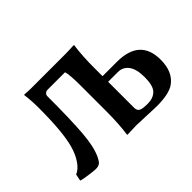

<svg xmlns="http://www.w3.org/2000/svg" viewBox="-116 -932 1232 1232"><g transform="rotate(-45 499.5 -316.5)"><path d="M619.1 -89.8Q619.1 -65.9 634 -55.9Q648.9 -45.9 699.2 -45.9Q750 -45.9 778.1 -74.5Q806.2 -103 806.2 -180.2Q806.2 -253.4 779.5 -289.3Q752.9 -325.2 708 -325.2H619.1ZM477.1 -436Q477.1 -530.3 466.8 -564H308.1Q294.9 -564 286.4 -555.4Q277.8 -546.9 277.8 -536.1Q277.8 -324.2 268.8 -210.2Q259.8 -96.2 231.9 -36.1Q216.8 -2.9 203.4 6.1Q189.9 15.1 168.9 15.1Q151.9 15.1 102.5 8.1Q53.2 1 43.9 -3.9L53.2 -49.8Q85.4 -62 113.8 -103Q142.1 -144 157.2 -200.2Q186 -302.2 186 -522.9Q186 -585 178.2 -644L180.2 -647.9Q214.4 -645 241.2 -645H548.8Q583 -645 628.9 -647.9L630.9 -645Q618.7 -559.1 619.1 -444.8V-376H749Q958 -376 958 -187Q958 -76.2 888.2 -26.9Q839.4 7.3 726.1 6.8Q713.9 6.8 638.9 3.4Q564 0 548.8 0L466.8 2.9L464.8 0Q477.1 -85.9 477.1 -200.2Z"/></g></svg>

Font: Linux Biolinum O
Style: Bold
Weight: 700
Designer: Philipp H. Poll
Foundry: Philipp H. Poll
Version: Version 1.3.2